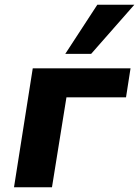

<svg xmlns="http://www.w3.org/2000/svg" viewBox="-20 -789 586 809"><path d="M39 0 118 -501H530L511 -379H260L199 0ZM255 -562 390 -769H546L364 -562Z"/></svg>

Font: Nunito Sans 8pt ExtraBold
Style: Italic
Weight: 800
Italic angle: -9°
Version: Version 3.101;gftools[0.9.27]